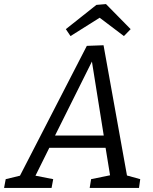

<svg xmlns="http://www.w3.org/2000/svg" viewBox="-56 -922 750 942"><path d="M205 -43 197 0H-36L-28 -43L42 -60L370 -697L452 -700L567 -61L632 -43L626 0H384L391 -43L484 -62L462 -197H186L118 -60ZM214 -257H453L395 -620ZM290 -745 267 -779 417 -898 464 -902 585 -779 552 -745 433 -835Z"/></svg>

Font: Bitter
Style: Italic
Weight: 400
Italic angle: -9°
Designer: Sol Matas, and Bitter project Authors
Foundry: Sol Matas
Version: Version 2.001